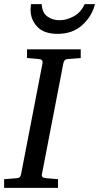

<svg xmlns="http://www.w3.org/2000/svg" viewBox="-35 -910 480 930"><path d="M356 -629 292 -624Q276 -623 272 -604L168 -66Q166 -58 170.5 -53Q175 -48 188 -47L246 -42V0H-15V-42L48 -47Q64 -48 67 -66L171 -604Q174 -623 152 -624L96 -629V-671H356ZM425 -890Q411 -832 364 -789Q317 -746 244 -746Q178 -746 145.5 -780.5Q113 -815 113 -863Q113 -870 115 -890H167Q169 -849 194 -830.5Q219 -812 253 -812Q288 -812 322.5 -831Q357 -850 375 -890Z"/></svg>

Font: Veleka
Style: Italic
Weight: 400
Italic angle: -12°
Designer: Stefan Peev, Context Ltd, 2016; SIL International, 1997-2014.
Foundry: Stefan Peev, Context Ltd, 2016
Version: Version 1.000